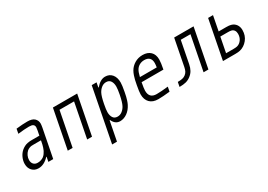

<svg xmlns="http://www.w3.org/2000/svg" viewBox="9 -1642 3982 2857"><g transform="rotate(-30 2000.0 -213.5)"><path d="M474 -333.3H346.4Q322.3 -333.3 308.6 -332Q294.9 -330.7 272.8 -322.6Q250.7 -314.5 232.4 -298.2Q206.4 -274.7 189.8 -238.9Q173.2 -203.1 173.2 -165.4Q173.2 -121.7 197.9 -94.7Q222.7 -67.7 268.2 -67.7Q299.5 -67.7 325.8 -76.8Q352.2 -85.9 370.8 -99.9Q389.3 -113.9 404.9 -135.7Q420.6 -157.6 430 -176.8Q439.5 -196 447.9 -222.7Q456.4 -249.3 460.3 -266.3Q464.2 -283.2 468.8 -306.6ZM436.2 -677.1Q518.2 -677.1 556 -642.6Q595.1 -606.1 595.1 -552.1Q595.1 -532.6 587.2 -487.6L492.2 0H408.9L424.5 -80.1H418Q334.6 10.4 237.6 10.4Q171.2 10.4 129.6 -33.5Q87.9 -77.5 87.9 -148.4Q87.9 -201.8 112.3 -256.2Q136.7 -310.5 179.7 -347Q204.4 -367.2 230.5 -380.2Q256.5 -393.2 282.9 -398.1Q309.2 -403 324.2 -404Q339.2 -404.9 361.3 -404.9H487.6L503.3 -484.4Q510.4 -524.7 510.4 -537.1Q510.4 -568.4 489.9 -583.7Q469.4 -599 421.2 -599Q343.1 -599 231.1 -585.3L246.1 -664.7Q356.1 -677.1 436.2 -677.1Z M871.7 -666.7H1288.4L1158.9 0H1075.5L1190.1 -588.5H940.1L825.5 0H742.2Z M1772.1 -677.1Q1845.1 -677.1 1888.3 -625.7Q1931.6 -574.2 1931.6 -486.3Q1931.6 -438.8 1911.5 -333.3Q1902.3 -287.8 1896.8 -263Q1891.3 -238.3 1880.5 -204.8Q1869.8 -171.2 1856.1 -143.9Q1819 -71 1761.1 -30.3Q1703.1 10.4 1638.7 10.4Q1555.3 10.4 1514.3 -81.4H1507.8L1443.4 250H1360L1538.4 -666.7H1621.7L1606.1 -585.3H1612.6Q1689.5 -677.1 1772.1 -677.1ZM1539.7 -199.9Q1539.7 -141.9 1564.1 -104.8Q1588.5 -67.7 1640.6 -67.7Q1684.2 -67.7 1720.4 -96Q1756.5 -124.3 1778.6 -166.7Q1805.3 -217.4 1828.1 -333.3Q1845.1 -420.6 1845.1 -466.8Q1845.1 -524.7 1820.6 -561.8Q1796.2 -599 1744.1 -599Q1700.5 -599 1664.4 -570.6Q1628.3 -542.3 1606.1 -500Q1580.1 -451.2 1557.3 -333.3Q1539.7 -242.8 1539.7 -199.9Z M2515.6 -485Q2515.6 -540.4 2486.7 -569.7Q2457.7 -599 2400.4 -599Q2353.5 -599 2316.4 -578.1Q2279.3 -557.3 2257.8 -520.2Q2238.3 -489.6 2219.4 -411.5H2508.5Q2515.6 -459 2515.6 -485ZM2184.2 -196Q2184.2 -67.7 2309.9 -67.7Q2386.1 -67.7 2507.8 -81.4L2492.8 -3.3Q2372.4 10.4 2294.9 10.4Q2199.9 10.4 2149.7 -41.3Q2099.6 -93.1 2099.6 -182.3Q2099.6 -225.9 2119.8 -333.3Q2129.6 -384.8 2136.1 -413.7Q2142.6 -442.7 2155.6 -480.5Q2168.6 -518.2 2184.9 -546.2Q2218.1 -604.2 2278.6 -640.6Q2339.2 -677.1 2415.4 -677.1Q2501.3 -677.1 2550.5 -629.6Q2599.6 -582 2599.6 -495.4Q2599.6 -443.4 2578.1 -333.3H2203.1Q2184.2 -233.7 2184.2 -196Z M3288.4 -666.7 3158.9 0H3075.5L3190.1 -588.5H3023.4L2949.9 -210.9Q2938.8 -154.3 2916 -113.9Q2893.2 -73.6 2852.9 -43Q2813.8 -13 2768.6 -1.3Q2723.3 10.4 2656.9 10.4L2671.9 -67.7Q2719.4 -67.7 2750.7 -74.2Q2781.9 -80.7 2806.6 -99.6Q2832.7 -119.8 2845.4 -144.9Q2858.1 -169.9 2866.5 -210.9L2955.1 -666.7Z M3573.6 -414.1H3703.1Q3754.6 -414.1 3782.6 -406.2Q3833.3 -392.6 3862.3 -352.9Q3891.3 -313.2 3891.3 -255.2Q3891.3 -160.8 3836.9 -94.1Q3782.6 -27.3 3705.1 -7.8Q3674.5 0 3622.4 0H3408.9L3538.4 -666.7H3622.4ZM3557.3 -335.9 3507.2 -78.1H3637.4Q3674.5 -78.1 3697.3 -83.3Q3743.5 -94.4 3775.1 -137.4Q3806.6 -180.3 3806.6 -240.2Q3806.6 -275.4 3790.7 -299.2Q3774.7 -322.9 3745.4 -330.7Q3724.6 -335.9 3687.5 -335.9Z"/></g></svg>

Font: Monoid
Style: Italic
Weight: 400
Width: 4
Italic angle: -11°
Monospace: yes
Version: Version 0.61